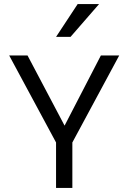

<svg xmlns="http://www.w3.org/2000/svg" viewBox="-20 -922 630 942"><path d="M565 -650 335 -223V0H255V-223L25 -650H115L313 -275H281L475 -650ZM255 -741 361 -902H466L326 -741Z"/></svg>

Font: Syne
Style: Regular
Weight: 400
Designer: Lucas Descroix
Foundry: Bonjour Monde
Version: Version 2.200